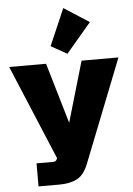

<svg xmlns="http://www.w3.org/2000/svg" viewBox="-66 -894 788 1134"><g transform="rotate(-5 328.5 -327.5)"><path d="M115.7 190.4V53.7H211.4Q223.1 53.7 228.5 50.3Q233.9 46.9 238.3 36.1L256.3 -10.3L248 54.7L4.4 -527.3H223.1L334.5 -148.4H322.8L433.6 -527.3H652.3L412.1 81.5Q386.2 147.5 344.2 168.9Q302.2 190.4 241.2 190.4ZM354 -575.2 258.8 -628.4 353 -846.2 502.4 -750Z"/></g></svg>

Font: Schibsted Grotesk Black
Style: Regular
Weight: 900
Designer: Bakken & Baeck AS, Henrik Kongsvoll
Foundry: Schibsted ASA
Version: Version 1.100;gftools[0.9.25]